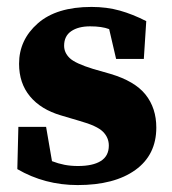

<svg xmlns="http://www.w3.org/2000/svg" viewBox="-20 -519 495 554"><path d="M204 15Q109 15 30 -31L33 -153H113L130 -54Q148 -47 166 -43.5Q184 -40 205 -40Q248 -40 271 -54.5Q294 -69 294 -99Q294 -122 277 -139Q260 -156 210 -170L156 -186Q98 -203 66.5 -241Q35 -279 35 -335Q35 -404 89 -451.5Q143 -499 244 -499Q288 -499 325.5 -488.5Q363 -478 402 -458L395 -349H315L295 -435Q274 -443 240 -443Q206 -443 185.5 -429Q165 -415 165 -387Q165 -367 181 -351.5Q197 -336 249 -320L298 -306Q369 -285 400 -246Q431 -207 431 -151Q431 -72 370.5 -28.5Q310 15 204 15Z"/></svg>

Font: Source Serif Pro
Style: Bold
Weight: 700
Designer: Frank Grießhammer
Foundry: Adobe Systems Incorporated
Version: Version 3.001;hotconv 1.0.111;makeotfexe 2.5.65597